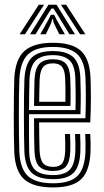

<svg xmlns="http://www.w3.org/2000/svg" viewBox="-20 -791 442 819"><path d="M206.8 8.5Q122.2 8.5 83.5 -25.9Q44.8 -60.2 41 -141Q39.8 -169 39.2 -210.5Q38.8 -252 38.8 -298Q38.8 -344 39.4 -386Q40 -428 41 -457Q45.5 -539 84.5 -573.8Q123.5 -608.5 205.5 -608.5Q286.8 -608.5 324.5 -574.8Q362.2 -541 366 -461Q367.5 -427 367.6 -375.5Q367.8 -324 365 -269H146.8Q147 -235.5 147.5 -203.4Q148 -171.2 148.8 -149.2Q150.5 -111.8 163.4 -95.5Q176.2 -79.2 206.8 -79.2Q233.5 -79.2 245 -94Q256.5 -108.8 258 -146.2Q259.2 -172.2 257 -219.5H278.8Q281 -172.5 279.8 -145.2Q277.8 -99.2 261.1 -80.5Q244.5 -61.8 206.8 -61.8Q165.2 -61.8 147 -81.1Q128.8 -100.5 127 -147Q126 -171.8 125.6 -210.8Q125.2 -249.8 125.2 -286.5H344.2Q346.2 -334.2 346.1 -381.1Q346 -428 344.5 -460Q341.2 -532 308 -561.4Q274.8 -590.8 205.5 -590.8Q133.2 -590.8 100 -559.5Q66.8 -528.2 62.8 -455.8Q61.5 -425.8 60.9 -383.5Q60.2 -341.2 60.4 -296Q60.5 -250.8 61 -210.2Q61.5 -169.8 62.5 -143Q66 -71.2 99.1 -40.2Q132.2 -9.2 206.8 -9.2Q278 -9.2 309.5 -39.6Q341 -70 344.5 -142Q345.2 -158.5 344.9 -179Q344.5 -199.5 343.5 -219.5H365Q366 -201.2 366.4 -180.1Q366.8 -159 366 -141.2Q362.2 -60.5 325.6 -26Q289 8.5 206.8 8.5ZM206.8 -26.8Q144.2 -26.8 115.8 -53.2Q87.2 -79.8 84 -143.8Q83 -171.5 82.5 -212.8Q82 -254 82 -299.2Q82 -344.5 82.5 -385.6Q83 -426.8 84.2 -454.2Q87.8 -519 116.1 -546.1Q144.5 -573.2 205.5 -573.2Q263.5 -573.2 291.8 -548Q320 -522.8 322.8 -459.5Q324 -433.8 324.4 -392.6Q324.8 -351.5 323.2 -304H103.8Q103.5 -257 103.6 -220.5Q103.8 -184 104.5 -145.5Q105.2 -91 128.5 -67.6Q151.8 -44.2 206.8 -44.2Q253.2 -44.2 275.9 -65.5Q298.5 -86.8 301.2 -143.2Q302.5 -173.8 300.2 -219.5H321.8Q322.8 -199.2 323.1 -179.6Q323.5 -160 322.8 -142.8Q319.8 -79.5 293.4 -53.1Q267 -26.8 206.8 -26.8ZM103.8 -321.5H302Q303 -363.2 302.6 -399.5Q302.2 -435.8 301.2 -459Q298.8 -514.8 274.8 -535.2Q250.8 -555.8 205.5 -555.8Q155.8 -555.8 132.2 -532.6Q108.8 -509.5 105.8 -453Q105 -435 104.5 -398.4Q104 -361.8 103.8 -321.5ZM125.2 -339.2Q125.5 -365.8 126 -396.4Q126.5 -427 127.2 -451.8Q129.8 -499 147.9 -518.6Q166 -538.2 205.5 -538.2Q244 -538.2 260.9 -519.5Q277.8 -500.8 279.8 -457Q280.5 -440.2 281 -408.1Q281.5 -376 280.5 -339.2ZM147.2 -356.8H259Q259.5 -387.2 259.1 -415.1Q258.8 -443 258 -456.2Q256.5 -491.5 244.4 -506.1Q232.2 -520.8 205.5 -520.8Q176.8 -520.8 163.8 -505Q150.8 -489.2 149 -450.8Q148.2 -431.2 147.9 -408.2Q147.5 -385.2 147.2 -356.8ZM63.5 -644.8 145.5 -770.8H167.8L86.5 -644.8ZM108 -644.8 186.8 -770.8H221.2L299.8 -644.8H276.2L226 -727L208.2 -754.5H199.5L181.8 -727L131.5 -644.8ZM321.5 -644.8 240 -770.8H262.2L344.2 -644.8ZM151.8 -644.8 186 -706.2 196.8 -728H211L221.8 -706.2L256.8 -644.8H233L209 -693.8L205.5 -709.2H202.2L198.8 -693.8L175.5 -644.8Z"/></svg>

Font: Big Shoulders Inline Display
Style: Bold
Weight: 700
Designer: Patric King
Foundry: XO Type Co
Version: Version 1.000